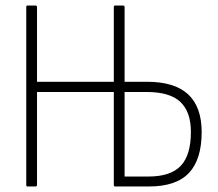

<svg xmlns="http://www.w3.org/2000/svg" viewBox="-20 -675 789 695"><path d="M79 0Q75 0 75 -6V-649Q75 -655 79 -655H108Q114 -655 114 -649V-379H392V-649Q392 -655 396 -655H425Q431 -655 431 -649V-379H512Q612 -379 661 -333.5Q710 -288 710 -197Q710 -98 664 -49Q618 0 519 0H396Q392 0 392 -6V-342H114V-6Q114 0 108 0ZM431 -36H517Q598 -36 634.5 -75Q671 -114 671 -197Q671 -270 633 -306Q595 -342 511 -342H431Z"/></svg>

Font: Sofia Sans Condensed ExtraLight
Style: Regular
Weight: 250
Version: Version 4.100